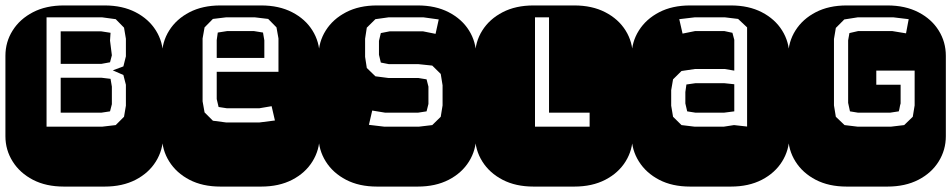

<svg xmlns="http://www.w3.org/2000/svg" viewBox="-22 -689 3513 709"><path d="M213.9 0Q147.9 0 99.6 -25.1Q51.3 -50.3 24.7 -92.8Q-2 -135.3 -2 -186V-482.9Q-2 -534.2 24.7 -576.4Q51.3 -618.7 99.6 -643.8Q147.9 -668.9 213.9 -668.9H364.3Q430.2 -668.9 478.8 -643.8Q527.3 -618.7 553.7 -576.4Q580.1 -534.2 580.1 -482.9V-186Q580.1 -135.3 553.7 -92.8Q527.3 -50.3 478.8 -25.1Q430.2 0 364.3 0ZM149.9 -221.2H355L405.3 -227.1L436 -257.8L442.9 -298.8V-376L433.6 -412.1L394.5 -429.2L433.6 -443.8L442.9 -481V-545.9L436 -586.9L405.3 -618.2L355 -625H149.9ZM202.1 -453.1V-573.2H352.1L386.2 -567.9L384.3 -539.1L391.1 -484.9L384.3 -459L352.1 -453.1ZM202.1 -272.9V-401.9H353L386.2 -397.9L391.1 -369.1V-304.2L384.3 -277.8L352.1 -272.9Z M792 0Q726.1 0 677.7 -25.1Q629.4 -50.3 602.8 -92.8Q576.2 -135.3 576.2 -186V-482.9Q576.2 -534.2 602.8 -576.4Q629.4 -618.7 677.7 -643.8Q726.1 -668.9 792 -668.9H942.4Q1008.3 -668.9 1056.9 -643.8Q1105.5 -618.7 1131.8 -576.4Q1158.2 -534.2 1158.2 -482.9V-186Q1158.2 -135.3 1131.8 -92.8Q1105.5 -50.3 1056.9 -25.1Q1008.3 0 942.4 0ZM813 -236.8H936L993.2 -244.1L981 -296.9L935.1 -289.1H816.4L785.2 -293.9L778.3 -323.2V-423.8H1006.3V-546.9L999 -587.9L968.3 -619.1L918.9 -625H813L764.2 -619.1L733.4 -587.9L726.1 -546.9V-314.9L733.4 -273.9L764.2 -243.2ZM778.3 -475.1V-541L782.2 -568.8L816.4 -574.2H916L949.2 -568.8L954.1 -540V-475.1Z M1370.1 0Q1304.2 0 1255.9 -25.1Q1207.5 -50.3 1180.9 -92.8Q1154.3 -135.3 1154.3 -186V-482.9Q1154.3 -534.2 1180.9 -576.4Q1207.5 -618.7 1255.9 -643.8Q1304.2 -668.9 1370.1 -668.9H1520.5Q1586.4 -668.9 1635 -643.8Q1683.6 -618.7 1710 -576.4Q1736.3 -534.2 1736.3 -482.9V-186Q1736.3 -135.3 1710 -92.8Q1683.6 -50.3 1635 -25.1Q1586.4 0 1520.5 0ZM1397.5 -221.2H1524.4L1574.2 -227.1L1605.5 -257.8L1612.3 -299.8V-374L1605.5 -416L1574.2 -446.8L1523.4 -452.1H1414.1L1384.3 -458L1377.4 -486.8V-538.1L1384.3 -566.9L1416.5 -573.2H1540.5L1586.4 -564L1598.1 -617.2L1541.5 -625H1413.1L1364.3 -618.2L1332.5 -586.9L1326.2 -545.9V-479L1332.5 -438L1364.3 -407.2L1413.1 -400.9H1523.4L1553.2 -396L1560.1 -369.1V-305.2L1553.2 -277.8L1521.5 -272.9H1400.4L1352.5 -280.8L1340.3 -228Z M1948.2 0Q1882.3 0 1834 -25.1Q1785.6 -50.3 1759 -92.8Q1732.4 -135.3 1732.4 -186V-482.9Q1732.4 -534.2 1759 -576.4Q1785.6 -618.7 1834 -643.8Q1882.3 -668.9 1948.2 -668.9H2098.6Q2164.6 -668.9 2213.1 -643.8Q2261.7 -618.7 2288.1 -576.4Q2314.5 -534.2 2314.5 -482.9V-186Q2314.5 -135.3 2288.1 -92.8Q2261.7 -50.3 2213.1 -25.1Q2164.6 0 2098.6 0ZM1953.6 -221.2H2155.3V-272.9H2005.4V-625H1953.6Z M2526.4 0Q2460.4 0 2412.1 -25.1Q2363.8 -50.3 2337.2 -92.8Q2310.5 -135.3 2310.5 -186V-482.9Q2310.5 -534.2 2337.2 -576.4Q2363.8 -618.7 2412.1 -643.8Q2460.4 -668.9 2526.4 -668.9H2676.8Q2742.7 -668.9 2791.3 -643.8Q2839.8 -618.7 2866.2 -576.4Q2892.6 -534.2 2892.6 -482.9V-186Q2892.6 -135.3 2866.2 -92.8Q2839.8 -50.3 2791.3 -25.1Q2742.7 0 2676.8 0ZM2543.5 -221.2H2650.4L2688.5 -227.1L2736.8 -221.7V-587.9L2703.6 -619.1L2654.8 -625H2543.5L2486.3 -618.2L2498.5 -564.9L2544.4 -574.2H2653.3L2682.6 -567.9L2689.5 -542V-428.2L2654.8 -434.1H2543.5L2494.6 -426.8L2463.4 -396L2456.5 -356V-298.8L2463.4 -257.8L2494.6 -227.1ZM2546.4 -272.9 2515.6 -277.8 2508.8 -307.1V-349.1L2512.7 -377L2546.4 -381.8H2652.3L2689.5 -377.9V-277.8L2651.4 -272.9Z M3104.5 0Q3038.6 0 2990.2 -25.1Q2941.9 -50.3 2915.3 -92.8Q2888.7 -135.3 2888.7 -186V-482.9Q2888.7 -534.2 2915.3 -576.4Q2941.9 -618.7 2990.2 -643.8Q3038.6 -668.9 3104.5 -668.9H3254.9Q3320.8 -668.9 3369.4 -643.8Q3418 -618.7 3444.3 -576.4Q3470.7 -534.2 3470.7 -482.9V-186Q3470.7 -135.3 3444.3 -92.8Q3418 -50.3 3369.4 -25.1Q3320.8 0 3254.9 0ZM3145.5 -221.2H3267.6L3316.9 -227.1L3348.6 -257.8L3355.5 -299.8V-428.2H3213.9V-376H3303.7V-307.1Q3301.3 -299.3 3300.3 -292.5Q3299.3 -285.6 3296.9 -277.8L3264.6 -272.9H3146.5L3116.7 -277.8L3109.9 -309.1V-540L3114.7 -566.9L3146.5 -574.2H3273.4L3323.7 -565.9L3333.5 -618.2L3276.9 -625H3145.5L3095.7 -617.2L3064.5 -585.9L3057.6 -544.9V-299.8L3064.5 -257.8L3096.7 -227.1Z"/></svg>

Font: Monofett
Style: Regular
Weight: 400
Designer: Vernon Adams
Foundry: Vernon Adams
Version: Version 1.100; ttfautohint (v1.8.4.7-5d5b);gftools[0.9.28]